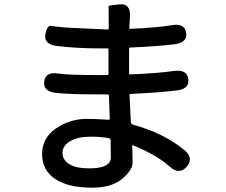

<svg xmlns="http://www.w3.org/2000/svg" viewBox="-20 -812 1040 885"><path d="M405 53Q293 53 233.5 12.5Q174 -28 174 -102Q174 -176 238 -220Q302 -264 381 -264Q412 -264 443 -262L481 -260Q486 -260 486 -265L482 -371Q482 -377 476 -377H427Q295 -377 237 -384Q177 -391 184 -437Q190 -483 250 -473Q293 -466 429 -466H475Q480 -466 480 -471V-584Q480 -589 475 -589H439Q334 -589 242 -600Q182 -608 189 -652Q196 -696 216 -692.5Q236 -689 285 -685Q314 -683 343 -682L476 -676Q481 -676 481 -681V-737Q481 -780 480 -783.5Q479 -787 531 -792Q583 -797 579 -734L576 -684Q576 -679 581 -679Q710 -685 772 -696Q831 -706 838 -661Q845 -616 785 -608Q701 -598 581 -593Q575 -593 575 -587V-474Q575 -469 580 -469Q706 -474 782 -485Q842 -493 848 -447Q854 -402 794 -395Q711 -385 582 -379Q577 -379 577 -374L583 -250Q584 -240 594 -237Q733 -199 828 -122Q875 -84 841 -44Q807 -4 762 -44Q704 -97 594 -142Q589 -144 589 -139L590 -123Q591 -92 591 -61Q591 -30 547 9Q498 53 405 53ZM392 -36Q491 -36 491 -87Q491 -117 490 -147V-164Q490 -173 482 -175Q447 -182 399 -182Q338 -182 303 -161Q268 -140 268 -107.5Q268 -75 299 -55.5Q330 -36 392 -36Z"/></svg>

Font: Resource Han Rounded CN Medium
Style: Regular
Weight: 500
Designer: Cyano Hao (round all glyphs); Ryoko NISHIZUKA 西塚涼子 (kana, bopomofo & ideographs); Paul D. Hunt (Latin, Greek & Cyrillic)
Foundry: Cyano Hao
Version: 0.990